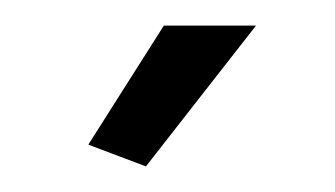

<svg xmlns="http://www.w3.org/2000/svg" viewBox="-20 -750 262 150"><path d="M94 -620 180 -730H108L49 -637Z"/></svg>

Font: FIGSv2-sans-serif
Style: Regular
Weight: 400
Designer: Matt McInerney, Pablo Impallari, Rodrigo Fuenzalida,Mirko Velimirovic
Foundry: Matt McInerney, Pablo Impallari, Rodrigo Fuenzalida
Version: Version 4.021;hotconv 1.0.109;makeotfexe 2.5.65596